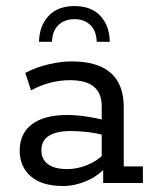

<svg xmlns="http://www.w3.org/2000/svg" viewBox="-20 -612 515 642"><path d="M191.3 10Q120.6 10 83.3 -22.1Q45.9 -54.3 45.9 -108.3Q45.9 -166.2 87.4 -196.9Q128.9 -227.5 203.9 -227.5Q234.6 -227.5 268.6 -222.5Q302.5 -217.5 336 -208.7L320.1 -199.3V-257.3Q320.1 -299.9 294 -321.9Q267.9 -343.9 213.8 -343.9Q181 -343.9 147.6 -335.3Q114.2 -326.7 83.8 -309.7L64.6 -368.2Q100.9 -387.6 143 -397.1Q185.1 -406.7 219.8 -406.7Q306 -406.7 349.9 -368.5Q393.8 -330.3 393.8 -254.3V-55.6H457.8V0H325V-62.7L335.8 -54.6Q307.7 -23 268.5 -6.5Q229.3 10 191.3 10ZM205.3 -46.6Q238.6 -46.6 271.8 -60.3Q305 -73.9 328.2 -97.5L320.1 -74.1V-179L336.4 -157.6Q304.2 -166.8 273.9 -170.3Q243.6 -173.9 216.5 -173.9Q169.5 -173.9 143.9 -158.1Q118.4 -142.4 118.4 -109.3Q118.4 -79.4 140.5 -63Q162.6 -46.6 205.3 -46.6ZM110.4 -472.2Q111.6 -525.5 142.2 -558.6Q172.8 -591.7 228.7 -591.7Q285.5 -591.7 315.9 -558.6Q346.4 -525.5 347 -472.2H303.4Q302.2 -509.7 281.6 -528.8Q261.1 -547.9 228.7 -547.9Q196.9 -547.9 176 -528.8Q155.1 -509.7 153.9 -472.2Z"/></svg>

Font: Rokkitt SemiBold
Style: Regular
Weight: 600
Designer: Vernon Adams
Foundry: Vernon Adams
Version: Version 3.103